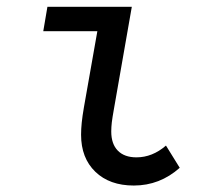

<svg xmlns="http://www.w3.org/2000/svg" viewBox="-20 -544 640 579"><path d="M383.5 15.5Q310.5 15.5 267.5 -26Q224.5 -67.5 224.5 -137.5Q224.5 -155 226.5 -174.5Q228.5 -194 233 -220L278 -475L295.5 -450H110.5L123 -523.5H377.5L323.5 -215Q319 -190 317.2 -175.2Q315.5 -160.5 315.5 -147.5Q315.5 -110 335.2 -89.8Q355 -69.5 391.5 -69.5Q439.5 -69.5 480.5 -105L522 -38Q462 15.5 383.5 15.5Z"/></svg>

Font: Google Sans Code
Style: Italic
Weight: 400
Italic angle: -10°
Monospace: yes
Designer: Google Sans Code Authors
Foundry: Google LLC
Version: Version 6.000